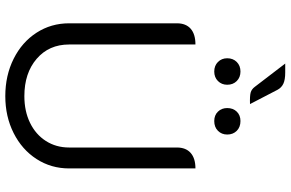

<svg xmlns="http://www.w3.org/2000/svg" viewBox="-206 -882 1097 725"><g transform="rotate(90 342.5 -519.5)"><path d="M68 -232V-639Q68 -673 88.5 -691Q109 -709 148 -709V-232Q148 -156 202 -109.5Q256 -63 343 -63Q400 -63 444 -84.5Q488 -106 512.5 -144.5Q537 -183 537 -232V-639Q537 -673 557.5 -691Q578 -709 616 -709V-232Q616 -164 580.5 -109Q545 -54 482.5 -22.5Q420 9 343 9Q265 9 202 -22.5Q139 -54 103.5 -109Q68 -164 68 -232ZM308 -933 220 -1048H254Q281 -1048 296 -1041Q311 -1034 319 -1019L373 -915Q342 -914 329.5 -917.5Q317 -921 308 -933ZM200 -829Q200 -851 214 -865Q228 -879 250 -879Q272 -879 286 -865Q300 -851 300 -829Q300 -808 286 -794Q272 -780 250 -780Q228 -780 214 -794Q200 -808 200 -829ZM388 -829Q388 -851 401.5 -865Q415 -879 437 -879Q460 -879 474 -865Q488 -851 488 -829Q488 -808 474 -794Q460 -780 437 -780Q415 -780 401.5 -794Q388 -808 388 -829Z"/></g></svg>

Font: K2D Light
Style: Regular
Weight: 300
Designer: Katatrad Aksorn Co.,Ltd.
Foundry: Cadson Demak Co.,Ltd.
Version: Version 1.000; ttfautohint (v1.6)